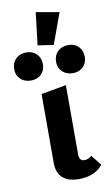

<svg xmlns="http://www.w3.org/2000/svg" viewBox="-116 -835 516 889"><g transform="rotate(-10 142.5 -391.0)"><path d="M100 -636 118 -789 227 -770 174 -625ZM-26 -546Q-26 -576 -7 -594.5Q12 -613 42 -613Q72 -613 90.5 -594.5Q109 -576 109 -546Q109 -517 90.5 -499Q72 -481 42 -481Q12 -481 -7 -499Q-26 -517 -26 -546ZM171 -546Q171 -576 190 -594.5Q209 -613 240 -613Q269 -613 287.5 -594.5Q306 -576 306 -546Q306 -517 287.5 -499Q269 -481 240 -481Q209 -481 190 -499Q171 -517 171 -546ZM79 -87V-411L197 -432V-106Q197 -75 222 -75Q240 -75 256 -89L294 -41Q279 -19 249.5 -6Q220 7 182 7Q131 7 105 -17Q79 -41 79 -87Z"/></g></svg>

Font: Ysabeau Infant
Style: Bold
Weight: 700
Designer: Christian Thalmann (Catharsis Fonts)
Version: Version 0.003